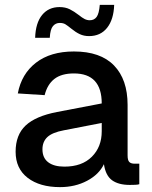

<svg xmlns="http://www.w3.org/2000/svg" viewBox="-20 -755 624 787"><path d="M226 12Q143 12 93.5 -26Q44 -64 44 -133Q44 -202 85 -240.5Q126 -279 214 -296L397 -331Q397 -454 283 -454Q232 -454 203 -431.5Q174 -409 163 -365L53 -372Q68 -452 127.5 -498Q187 -544 283 -544Q392 -544 447.5 -486.5Q503 -429 503 -325V-118Q503 -98 510 -91Q517 -84 532 -84H551V0Q546 2 534.5 2.5Q523 3 512 3Q466 3 439.5 -16Q413 -35 406 -82Q386 -40 337 -14Q288 12 226 12ZM244 -72Q316 -72 356.5 -112.5Q397 -153 397 -217V-251L242 -221Q194 -212 174 -193Q154 -174 154 -143Q154 -108 177.5 -90Q201 -72 244 -72ZM345 -607Q324 -607 307 -615Q290 -623 273 -637Q257 -650 248 -655.5Q239 -661 225 -661Q208 -661 197 -648Q186 -635 184 -600H124Q126 -661 152.5 -693.5Q179 -726 224 -726Q248 -726 266 -717Q284 -708 302 -694Q317 -682 327 -677Q337 -672 348 -672Q366 -672 376 -685.5Q386 -699 389 -735H448Q446 -675 419 -641Q392 -607 345 -607Z"/></svg>

Font: Geist Med
Style: Regular
Weight: 400
Designer: Basement.studio, Andrés Briganti, Mateo Zaragoza
Foundry: Basement.studio, Vercel, Andrés Briganti, Guido Ferreyra, Mateo Zaragoza
Version: Version 1.401